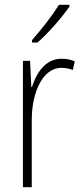

<svg xmlns="http://www.w3.org/2000/svg" viewBox="-20 -784 344 804"><path d="M271 -757V-764H227C197 -716 157 -665 114 -616V-606H137C181 -644 240 -711 271 -757ZM238 -538C169 -538 132 -477 114 -420H111L106 -529H76V0H113V-283C113 -393 157 -500 237 -500C255 -500 272 -496 285 -491L293 -527C276 -535 257 -538 238 -538Z"/></svg>

Font: Noto Sans Tamil Condensed ExtraLight
Style: Regular
Weight: 200
Width: 3
Designer: Jelle Bosma - Monotype Design Team
Foundry: Monotype Imaging Inc.
Version: Version 2.004